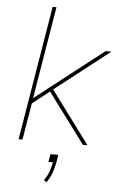

<svg xmlns="http://www.w3.org/2000/svg" viewBox="-62 -781 724 1047"><g transform="rotate(5 300.0 -257.5)"><path d="M61 0 183 -735H204L120 -230L492 -520H524L225 -287L438 0H413L344 -93L209 -274L116 -201L82 0ZM233 220 218 210Q235 187 244.5 161Q254 135 258 109H234L241 66H284L277 109Q272 137 261.5 166Q251 195 233 220Z"/></g></svg>

Font: Iosevka SS04 Th Ex Obl
Style: Regular
Weight: 100
Width: 7
Italic angle: -9°
Monospace: yes
Designer: Belleve Invis
Foundry: Belleve Invis
Version: Version 19.0.0; ttfautohint (v1.8.4)